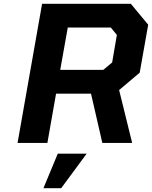

<svg xmlns="http://www.w3.org/2000/svg" viewBox="-20 -757 805 1017"><path d="M73 0 203 -737H673L765 -626L720 -372L611 -280L680 0H522L462 -261H277L231 0ZM299 -387H527L574 -426L599 -572L567 -611H339ZM210 240 286 57H439L304 240Z"/></svg>

Font: Tomorrow SemiBold
Style: Italic
Weight: 600
Italic angle: -10°
Designer: Tony de Marco, Monica Rizzolli
Foundry: Just in Type
Version: Version 2.002